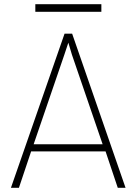

<svg xmlns="http://www.w3.org/2000/svg" viewBox="-20 -893 650 913"><path d="M32 0H70L128 -173H482L540 0H577L323 -733H287ZM140 -207 286 -633 305 -690 322 -633 468 -207ZM148 -837H462V-873H148Z"/></svg>

Font: Kreadon Extra Light
Style: Regular
Weight: 200
Designer: kohakuno
Foundry: StudioGnu
Version: Version 1.000;Glyphs 3.1.2 (3151)